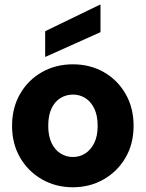

<svg xmlns="http://www.w3.org/2000/svg" viewBox="-20 -780 616 812"><path d="M288 12Q216 12 157.5 -21.5Q99 -55 65 -113.5Q31 -172 31 -248Q31 -324 65 -383Q99 -442 157.5 -475Q216 -508 288 -508Q361 -508 419 -475Q477 -442 511 -383Q545 -324 545 -248Q545 -172 511 -113.5Q477 -55 418.5 -21.5Q360 12 288 12ZM288 -116Q317 -116 340.5 -131Q364 -146 378.5 -175Q393 -204 393 -248Q393 -292 378.5 -321.5Q364 -351 340.5 -365.5Q317 -380 289 -380Q260 -380 236 -365.5Q212 -351 198 -321.5Q184 -292 184 -248Q184 -205 198 -175.5Q212 -146 236 -131Q260 -116 288 -116ZM171 -539V-648L402 -760H405V-644Z"/></svg>

Font: DM Sans 36pt Black
Style: Regular
Weight: 900
Designer: Colophon Foundry, Jonny Pinhorn
Foundry: Colophon Foundry
Version: Version 4.004;gftools[0.9.30]